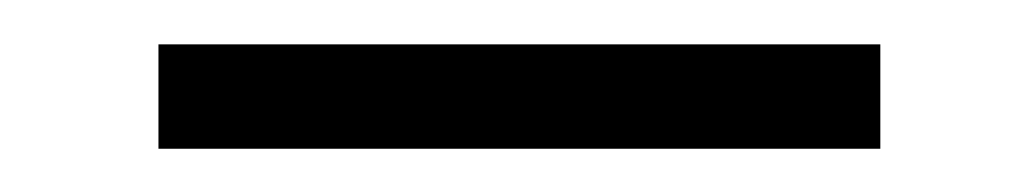

<svg xmlns="http://www.w3.org/2000/svg" viewBox="-20 -731 467 87"><path d="M378.9 -663.6H51.8V-710.9H378.9Z"/></svg>

Font: Melbourne
Style: Light
Weight: 300
Designer: Google
Version: Version 2.000980; 2014